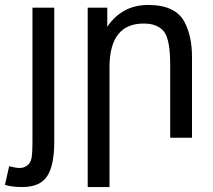

<svg xmlns="http://www.w3.org/2000/svg" viewBox="-40 -555 861 775"><path d="M-3 116Q24 123 38.5 123Q53 123 63.5 117Q74 111 79.5 103Q85 95 88 80Q91 58 91 21V-524H179V18Q179 112 150.5 156Q122 200 49 200Q7 200 -20 191Z M540 -460Q402 -460 402 -283V200H314V-524H393V-447Q453 -535 558 -535Q670 -535 706 -464Q735 -407 735 -326V1H647V-293Q647 -393 623 -426Q597 -460 540 -460Z"/></svg>

Font: Autonym
Style: Regular
Weight: 500
Version: Version 1.0.20131126